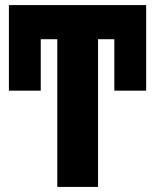

<svg xmlns="http://www.w3.org/2000/svg" viewBox="-20 -734 610 754"><path d="M365 0H205V-580H24V-714H546V-580H365ZM15 -714H140V-378H15ZM429 -714H554V-378H429Z"/></svg>

Font: Noto Sans Display Condensed ExtraBold
Style: Regular
Weight: 800
Width: 3
Designer: Monotype Design Team
Foundry: Monotype Imaging Inc.
Version: Version 2.003